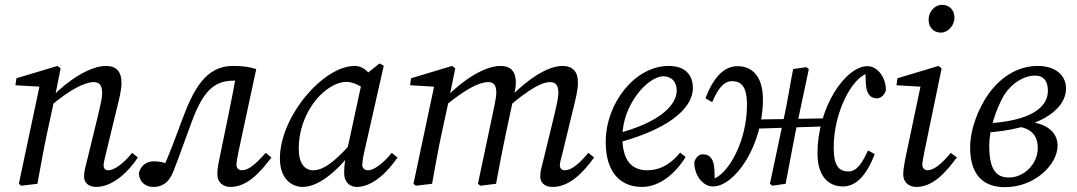

<svg xmlns="http://www.w3.org/2000/svg" viewBox="-20 -761 4459 795"><path d="M68 8 135 0C148 -71 160 -140 175 -210L204 -344L206 -353L231 -478L218 -488L48 -437L44 -408L164 -401L146 -415L58 0L68 8ZM378 13C447 13 512 -50 551 -109L527 -128C491 -83 453 -56 428 -56C416 -56 409 -63 409 -77C409 -87 414 -107 421 -135L466 -321C474 -354 483 -387 483 -419C483 -465 461 -488 419 -488C353 -488 262 -429 195 -360H189L190 -323C269 -389 330 -421 368 -421C390 -421 403 -410 403 -375C403 -355 395 -322 387 -288L344 -111C334 -70 328 -53 328 -30C328 -4 347 13 378 13Z M615 13C648 13 679 -1 699 -54C722 -113 742 -171 774 -257C821 -383 866 -427 947 -427C971 -427 980 -425 1003 -419L961 -468C950 -404 937 -340 924 -276L890 -111C881 -70 880 -53 880 -39C880 -4 906 13 934 13C1005 13 1058 -49 1104 -109L1080 -128C1038 -80 1008 -56 982 -56C970 -56 959 -64 959 -78C959 -89 963 -110 968 -135L1041 -475C1010 -485 981 -488 944 -488C833 -488 781 -392 735 -267C705 -186 684 -130 657 -68L679 -49L693 -75L675 -82C654 -90 638 -93 617 -93C587 -93 564 -77 555 -45C556 -7 583 13 615 13Z M1234 13C1305 13 1394 -66 1464 -170H1467L1455 -192C1368 -89 1318 -56 1277 -56C1241 -56 1217 -85 1217 -146C1217 -234 1255 -314 1303 -364C1339 -401 1381 -422 1413 -422C1447 -422 1481 -401 1506 -380L1543 -406C1517 -452 1491 -488 1448 -488C1319 -488 1139 -279 1139 -105C1139 -22 1186 13 1234 13ZM1457 13C1524 13 1587 -51 1626 -109L1602 -128C1567 -85 1529 -56 1504 -56C1491 -56 1480 -64 1480 -78C1480 -89 1483 -110 1489 -135L1569 -489L1551 -498L1490 -449L1483 -443L1416 -133L1415 -128C1408 -95 1405 -74 1405 -45C1405 -5 1430 13 1457 13Z M1702 8 1769 0C1782 -71 1794 -140 1809 -210L1840 -353V-355L1865 -478L1852 -488L1682 -437L1678 -408L1798 -401L1780 -415L1692 0L1702 8ZM1969 8 2034 0C2047 -71 2060 -140 2075 -210L2105 -350L2107 -358C2111 -379 2116 -400 2116 -419C2116 -465 2094 -488 2053 -488C1986 -488 1896 -429 1829 -360H1824V-323C1903 -389 1963 -421 2001 -421C2023 -421 2035 -410 2035 -378C2035 -362 2031 -344 2028 -327L1959 0L1969 8ZM2268 13C2339 13 2396 -48 2440 -109L2416 -128C2376 -80 2345 -56 2318 -56C2307 -56 2298 -63 2298 -77C2298 -87 2304 -107 2311 -135L2356 -321C2364 -354 2373 -387 2373 -419C2373 -465 2351 -488 2309 -488C2245 -488 2161 -429 2095 -361H2090V-323C2167 -388 2221 -421 2257 -421C2280 -421 2292 -410 2292 -375C2292 -355 2284 -322 2276 -288L2233 -111C2223 -70 2217 -53 2217 -30C2217 -4 2236 13 2268 13Z M2638 13C2712 13 2777 -43 2819 -111L2796 -129C2769 -95 2724 -56 2661 -56C2596 -56 2557 -95 2557 -194C2557 -327 2662 -445 2727 -445C2760 -445 2782 -423 2782 -386C2782 -329 2718 -255 2531 -207L2535 -169C2782 -235 2849 -330 2849 -396C2849 -455 2813 -488 2749 -488C2609 -488 2488 -334 2488 -173C2488 -45 2551 13 2638 13Z M2932 11C3023 11 3139 -158 3139 -350C3139 -446 3093 -487 3034 -487C2976 -487 2933 -438 2901 -354L2929 -338C2949 -385 2973 -425 3011 -425C3049 -425 3073 -403 3073 -327C3073 -179 2998 -41 2931 -19H2924V-1H2940L2938 -60C2936 -97 2923 -122 2891 -122C2879 -122 2865 -117 2855 -91C2853 -38 2889 11 2932 11ZM3103 -228 3406 -238V-271L3103 -266V-228ZM3178 8 3233 0C3247 -71 3259 -140 3273 -210L3329 -475L3319 -483L3264 -475C3250 -404 3240 -334 3224 -264L3168 0L3178 8ZM3468 11C3527 12 3569 -38 3602 -123L3574 -138C3553 -92 3530 -51 3493 -51C3455 -51 3432 -73 3432 -150C3432 -295 3506 -436 3571 -457H3577V-475H3563L3565 -416C3567 -379 3579 -354 3611 -354C3623 -354 3638 -360 3648 -386C3650 -438 3614 -487 3572 -487C3481 -487 3365 -318 3365 -126C3365 -30 3411 10 3468 11Z M3720 -38C3720 -4 3746 13 3774 13C3845 13 3897 -49 3942 -109L3917 -128C3877 -80 3845 -56 3821 -56C3810 -56 3799 -64 3799 -78C3799 -89 3803 -110 3808 -135L3879 -478L3866 -488L3696 -437L3692 -408L3811 -401L3794 -415L3730 -111C3722 -70 3720 -53 3720 -38ZM3876 -626C3905 -626 3932 -655 3932 -688C3932 -720 3911 -741 3880 -741C3851 -741 3825 -713 3825 -680C3825 -647 3846 -626 3876 -626Z M4141 14C4265 14 4359 -80 4359 -158C4359 -213 4315 -257 4209 -259V-267L4184 -238C4245 -233 4277 -204 4277 -148C4277 -81 4219 -26 4158 -26C4108 -26 4076 -54 4076 -158C4076 -224 4104 -310 4138 -368C4171 -419 4221 -448 4267 -448C4296 -448 4319 -431 4319 -385C4319 -319 4253 -257 4048 -249V-211C4276 -223 4394 -303 4394 -395C4394 -451 4348 -488 4277 -488C4198 -488 4128 -446 4076 -376C4033 -317 3997 -229 3997 -150C3997 -29 4059 14 4141 14Z"/></svg>

Font: Source Serif 4 Variable
Style: Italic
Weight: 400
Italic angle: -12°
Designer: Frank Grießhammer
Foundry: Adobe Systems Incorporated
Version: Version 4.004;hotconv 1.0.116;makeotfexe 2.5.65601